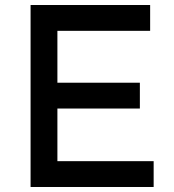

<svg xmlns="http://www.w3.org/2000/svg" viewBox="-20 -746 695 766"><path d="M102 -726H579V-623H209V-416H538V-313H209V-103H593V0H102Z"/></svg>

Font: Josefin Sans Medium
Style: Regular
Weight: 500
Designer: Santiago Orozco
Foundry: Typemade
Version: Version 2.001